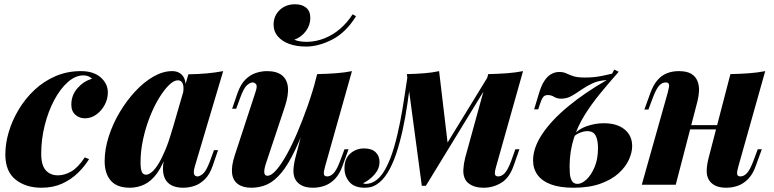

<svg xmlns="http://www.w3.org/2000/svg" viewBox="-20 -865 3625 899"><path d="M370 -512Q333 -512 297.5 -480.5Q262 -449 234 -396.5Q206 -344 189.5 -278.5Q173 -213 173 -145Q173 -91 194.5 -67.5Q216 -44 251 -44Q282 -44 313.5 -62Q345 -80 377 -128L397 -120Q377 -87 345.5 -56Q314 -25 271.5 -5.5Q229 14 174 14Q101 14 53 -24Q5 -62 5 -142Q5 -193 21 -247Q37 -301 67.5 -352Q98 -403 141 -443.5Q184 -484 239 -508Q294 -532 359 -532Q418 -532 451.5 -502.5Q485 -473 485 -432Q485 -402 470.5 -374.5Q456 -347 431.5 -329Q407 -311 377 -311Q352 -311 333 -327.5Q314 -344 314 -375Q314 -420 343.5 -453Q373 -486 411 -496Q403 -504 393.5 -508Q384 -512 370 -512Z M664 -47Q676 -47 691 -59.5Q706 -72 722 -98Q738 -124 755 -165Q772 -206 788 -264L763 -156Q743 -92 716 -54.5Q689 -17 656.5 -1.5Q624 14 588 14Q528 14 499 -19Q470 -52 470 -110Q470 -166 489 -225.5Q508 -285 540.5 -339.5Q573 -394 613.5 -437.5Q654 -481 698.5 -506.5Q743 -532 786 -532Q819 -532 836.5 -509Q854 -486 848 -433L837 -427Q842 -458 835.5 -473.5Q829 -489 813 -489Q794 -489 771 -466.5Q748 -444 724.5 -405.5Q701 -367 681.5 -317.5Q662 -268 650 -213Q638 -158 638 -105Q638 -74 644 -60.5Q650 -47 664 -47ZM862 -517Q911 -518 949.5 -521.5Q988 -525 1025 -532L892 -85Q888 -71 887.5 -60.5Q887 -50 891.5 -44.5Q896 -39 905 -39Q916 -39 931 -52Q946 -65 963 -110L982 -162H1001L976 -89Q962 -48 939 -25.5Q916 -3 890 5.5Q864 14 838 14Q782 14 758 -19Q743 -41 743 -74Q743 -107 756 -152Z M1436 -352Q1398 -239 1364 -167Q1330 -95 1297.5 -56Q1265 -17 1231 -1.5Q1197 14 1157 14Q1117 14 1093.5 -3.5Q1070 -21 1066.5 -54.5Q1063 -88 1079 -137L1176 -433Q1186 -462 1179 -470.5Q1172 -479 1163 -479Q1152 -479 1137 -466.5Q1122 -454 1105 -408L1086 -356H1067L1092 -429Q1107 -471 1129.5 -493Q1152 -515 1178.5 -523.5Q1205 -532 1230 -532Q1275 -532 1299.5 -513Q1324 -494 1328 -457.5Q1332 -421 1314 -366L1226 -102Q1206 -42 1232 -42Q1250 -42 1273 -68Q1296 -94 1321.5 -139.5Q1347 -185 1372.5 -245Q1398 -305 1421.5 -372Q1445 -439 1463 -508ZM1502 -85Q1495 -61 1496.5 -50Q1498 -39 1512 -39Q1528 -39 1542.5 -54.5Q1557 -70 1572 -110L1593 -166H1612L1584 -89Q1571 -51 1549 -28Q1527 -5 1500.5 4.5Q1474 14 1446 14Q1414 14 1394 4Q1374 -6 1364 -23Q1353 -42 1354 -68.5Q1355 -95 1363 -126L1465 -518Q1511 -519 1552 -522Q1593 -525 1628 -532ZM1358 -679Q1369 -674 1384.5 -671.5Q1400 -669 1418 -669Q1461 -670 1500.5 -686Q1540 -702 1573 -730.5Q1606 -759 1631 -798L1647 -789Q1600 -713 1536 -680Q1472 -647 1413 -647Q1368 -647 1334 -659.5Q1300 -672 1280.5 -695Q1261 -718 1261 -750Q1261 -790 1289 -817.5Q1317 -845 1362 -845Q1394 -845 1413.5 -829Q1433 -813 1433 -781Q1433 -747 1412 -719Q1391 -691 1358 -679Z M2303 -85Q2299 -71 2297.5 -60.5Q2296 -50 2299.5 -44.5Q2303 -39 2313 -39Q2329 -39 2343.5 -54.5Q2358 -70 2373 -110L2393 -166H2412L2385 -89Q2365 -32 2327 -9Q2289 14 2245 14Q2213 14 2191.5 4Q2170 -6 2160 -22Q2148 -43 2149.5 -70.5Q2151 -98 2158 -126L2266 -518Q2312 -519 2353 -522Q2394 -525 2429 -532ZM1904 -495Q1896 -437 1887 -375.5Q1878 -314 1865 -255Q1852 -196 1835 -145Q1818 -94 1795 -56.5Q1772 -19 1743 -1Q1727 9 1713 11.5Q1699 14 1688 14Q1639 14 1616 -13Q1593 -40 1593 -77Q1593 -122 1620 -146Q1647 -170 1685 -170Q1720 -170 1738.5 -152.5Q1757 -135 1757 -107Q1757 -75 1734 -48.5Q1711 -22 1680 -7Q1681 -6 1685 -5Q1689 -4 1694 -4Q1715 -5 1732 -15Q1762 -32 1785 -74.5Q1808 -117 1824.5 -173.5Q1841 -230 1853 -291.5Q1865 -353 1873.5 -411Q1882 -469 1889 -513ZM1955 5 1885 -518Q1927 -519 1966 -522Q2005 -525 2036 -532L2077 -186L1974 5ZM1984 -48 2267 -510 2282 -499 1974 5Z M2665 14Q2602 14 2560 -1.5Q2518 -17 2497 -46Q2476 -75 2476 -114Q2476 -173 2519 -237.5Q2562 -302 2640 -366.5Q2718 -431 2821 -490Q2782 -488 2753.5 -474.5Q2725 -461 2701.5 -444.5Q2678 -428 2656 -415.5Q2634 -403 2608 -403Q2588 -403 2574.5 -411.5Q2561 -420 2545 -420Q2530 -420 2522.5 -409.5Q2515 -399 2508 -377L2500 -353H2481L2503 -426Q2514 -463 2528 -485Q2542 -507 2560 -517.5Q2578 -528 2598 -528Q2618 -528 2631.5 -521.5Q2645 -515 2664 -508.5Q2683 -502 2719 -502Q2743 -502 2762 -504Q2781 -506 2800.5 -510Q2820 -514 2846 -520L2856 -539L2877 -529Q2831 -477 2790 -427Q2749 -377 2717 -325.5Q2685 -274 2666.5 -216Q2648 -158 2647 -90Q2647 -76 2648 -55.5Q2649 -35 2657 -19.5Q2665 -4 2684 -4Q2704 -4 2726 -24.5Q2748 -45 2764 -82.5Q2780 -120 2780 -172Q2780 -209 2769 -230Q2758 -251 2730 -251Q2715 -251 2695.5 -243.5Q2676 -236 2664 -222L2659 -226Q2685 -259 2725.5 -273.5Q2766 -288 2807 -288Q2869 -288 2904.5 -259Q2940 -230 2940 -181Q2940 -151 2924.5 -117Q2909 -83 2876.5 -53.5Q2844 -24 2791.5 -5Q2739 14 2665 14Z M3126 -279H3396V-259H3126ZM3144 0H2985L3107 -433Q3111 -448 3112.5 -458Q3114 -468 3110.5 -473.5Q3107 -479 3097 -479Q3080 -479 3066 -463.5Q3052 -448 3037 -408L3016 -352H2997L3025 -429Q3038 -465 3057 -488Q3076 -511 3101.5 -521.5Q3127 -532 3158 -532Q3196 -532 3216.5 -519.5Q3237 -507 3245.5 -486Q3254 -465 3253 -440.5Q3252 -416 3246 -392ZM3437 -85Q3430 -61 3431.5 -50Q3433 -39 3447 -39Q3463 -39 3477.5 -54.5Q3492 -70 3507 -110L3528 -166H3547L3519 -89Q3506 -51 3484 -28Q3462 -5 3435.5 4.5Q3409 14 3381 14Q3349 14 3329 4Q3309 -6 3299 -23Q3288 -42 3289 -68.5Q3290 -95 3298 -126L3400 -518Q3446 -519 3487 -522Q3528 -525 3563 -532Z"/></svg>

Font: Playfair Display ExtraBold
Style: Italic
Weight: 800
Italic angle: -14°
Designer: Claus Eggers Sørensen
Foundry: Claus Eggers Sørensen
Version: Version 1.203